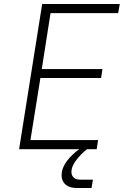

<svg xmlns="http://www.w3.org/2000/svg" viewBox="-20 -750 640 965"><path d="M76 0 192 -730H582L574 -684H234L190 -403H495L488 -358H183L133 -46H473L466 0H417Q384 27 363.5 54.5Q343 82 340 103Q336 126 347.5 139.5Q359 153 383 153H447L440 195H367Q326 195 305.5 173.5Q285 152 291 115Q295 87 318.5 56.5Q342 26 378 0Z"/></svg>

Font: NKDuy Mono Thin
Style: Italic
Weight: 100
Italic angle: -9°
Monospace: yes
Designer: NKDuy
Foundry: NKDuy
Version: Version 2.251; ttfautohint (v1.8.4.7-5d5b)